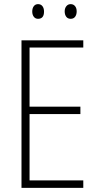

<svg xmlns="http://www.w3.org/2000/svg" viewBox="-20 -909 475 929"><path d="M383 0H84V-714H383V-679H123V-393H369V-357H123V-36H383ZM136 -853Q136 -869 143.5 -879Q151 -889 164 -889Q178 -889 185.5 -879Q193 -869 193 -853Q193 -818 164 -818Q151 -818 143.5 -828Q136 -838 136 -853ZM293 -854Q293 -869 301 -879Q309 -889 322 -889Q335 -889 343 -879.5Q351 -870 351 -854Q351 -838 343.5 -828Q336 -818 322 -818Q308 -818 300.5 -828Q293 -838 293 -854Z"/></svg>

Font: Noto Sans Sinhala Condensed ExtraLight
Style: Regular
Weight: 200
Width: 3
Designer: Jelle Bosma - Monotype Design Team
Foundry: Monotype Imaging Inc.
Version: Version 2.006; ttfautohint (v1.8.4.7-5d5b)